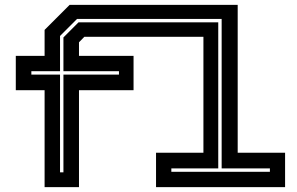

<svg xmlns="http://www.w3.org/2000/svg" viewBox="-20 -770 1223 790"><path d="M163.5 0V-399H45V-540H163.5V-647L266.5 -750H958V-141.5H1153V0H622V-141.5H817V-618.5H327L305 -596V-540H529.5V-399H305V0ZM227 -61H241V-463H469.5V-477H241V-616L303 -678H878V-77H685V-63H1090.5V-77H892V-692H297L227 -622V-477H109V-463H227Z"/></svg>

Font: Tourney Expanded Regular
Style: Bold
Weight: 700
Width: 7
Designer: Tyler Finck
Foundry: Etcetera Type Co
Version: Version 1.010; ttfautohint (v1.8.3)